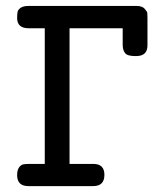

<svg xmlns="http://www.w3.org/2000/svg" viewBox="-20 -631 565 651"><path d="M38.1 -37.1Q38.1 -54.2 44.4 -63Q50.8 -71.8 57.9 -73.5Q64.9 -75.2 78.1 -75.2H131.8V-535.2H77.1Q38.1 -535.2 38.1 -569.8Q38.1 -583 39.6 -590.6Q41 -598.1 50 -604.5Q59.1 -610.8 76.2 -610.8H443.8Q461.9 -610.8 470.5 -601.3Q479 -591.8 479.5 -586.4Q480 -581.1 480 -568.8V-479Q481 -440.9 441.9 -440.9H438Q412.1 -440.9 404.1 -450.9Q396 -460.9 396 -479V-535.2H215.8V-75.2H296.9Q334 -75.2 334 -38.1Q334 0 295.9 0H76.2Q38.1 0 38.1 -37.1Z"/></svg>

Font: CMU Typewriter Text
Style: Bold
Weight: 700
Version: Version 0.7.0